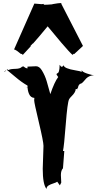

<svg xmlns="http://www.w3.org/2000/svg" viewBox="-20 -1170 645 1261"><path d="M205.6 -1146.5 253.4 -1142.6Q258.8 -1142.6 264.6 -1144L270.5 -1138.7Q289.6 -1138.7 324.7 -1141.6L323.7 -1142.6Q366.2 -1149.9 376.5 -1149.9L384.8 -1148.9L381.8 -1146.5L524.9 -868.2L467.3 -814.9L464.4 -816.9L456.5 -809.6Q438.5 -824.2 382.1 -890.4Q325.7 -956.5 293 -997.1Q229.5 -919.9 196.3 -883.3L194.3 -883.8L180.2 -868.2L182.1 -866.2L129.9 -809.6L122.1 -816.9L118.7 -814.9Q117.7 -815.4 111.8 -820.1Q106 -824.7 101.3 -828.4Q96.7 -832 90.8 -836.4Q77.1 -845.2 72.3 -845.2ZM263.7 -1145.5Q263.7 -1145.5 265.6 -1145.5L264.6 -1144Q264.6 -1145 263.7 -1145.5ZM262.2 -1146.5 263.7 -1145.5Q262.2 -1145.5 262.2 -1146.5ZM260.7 -61 265.6 -211.9Q265.6 -239.3 235.1 -367.2Q204.6 -495.1 204.6 -509.5Q204.6 -523.9 206.1 -526.9Q181.6 -528.3 170.9 -552.7Q160.2 -577.1 160.6 -607.9Q123 -628.9 80.1 -665.3Q37.1 -701.7 26.4 -710H24.4L26.4 -714.8L36.1 -710Q47.4 -717.3 80.8 -717.8Q114.3 -718.3 125 -732.4H133.3L134.3 -734.9Q145.5 -722.2 160.6 -720.7V-732.4L216.8 -734.9Q238.3 -734.9 254.9 -708Q275.9 -673.8 286.9 -635.7Q297.9 -597.7 303 -578.6Q308.1 -559.6 310.5 -551.8Q337.9 -632.3 362.3 -664.1L351.1 -680.2L354 -688Q371.6 -688 371.6 -744.6L380.9 -732.4L388.7 -731.4L397.9 -741.2Q401.4 -719.7 477.5 -707.5Q508.3 -702.6 516.6 -697.8V-709Q520 -697.8 551.5 -687Q583 -676.3 598.1 -676.3Q566.4 -674.3 546.9 -655.3Q539.1 -647 532.2 -638.7Q516.6 -619.6 506.3 -619.6Q494.1 -610.4 492.7 -596.2L486.3 -584.5L477.5 -585.4Q476.6 -563.5 449.2 -537.1Q438 -526.4 433.6 -517.6Q422.9 -496.6 411.9 -354Q400.9 -211.4 393.6 -178.2H402.3Q402.3 -178.2 393.6 -64.9Q379.9 -50.3 379.9 -20L382.3 29.3L373 47.4L356 23.4Q349.1 28.8 330.1 34.7Q311 40.5 298.3 48.6Q285.6 56.6 285.6 70.8Q260.7 41.5 260.7 -61ZM6.8 -697.8Q16.1 -708 20.5 -709Q18.6 -707.5 16.6 -704.1Q11.7 -697.8 6.8 -697.8ZM160.6 -596.7V-595.2Q160.2 -595.2 151.4 -596.7ZM486.3 -580.1V-574.2Q485.8 -574.2 485.8 -576.7ZM486.3 -584.5Q487.3 -584.5 487.3 -582.8Q487.3 -581.1 486.3 -580.1ZM24.4 -710Q24.4 -709 22.5 -709Q23.9 -709 24.4 -710Z"/></svg>

Font: Butcherman Caps
Style: Regular
Weight: 400
Version: Version 001.003